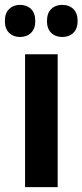

<svg xmlns="http://www.w3.org/2000/svg" viewBox="-37 -769 339 789"><path d="M200 0H66V-546H200ZM-17 -682Q-17 -715 0.5 -732Q18 -749 45 -749Q73 -749 90.5 -732Q108 -715 108 -682Q108 -651 90.5 -634Q73 -617 45 -617Q18 -617 0.5 -634Q-17 -651 -17 -682ZM156 -682Q156 -715 173.5 -732Q191 -749 219 -749Q247 -749 264.5 -732Q282 -715 282 -682Q282 -651 264.5 -634Q247 -617 219 -617Q191 -617 173.5 -634Q156 -651 156 -682Z"/></svg>

Font: Noto Sans Kannada Condensed
Style: Bold
Weight: 700
Width: 3
Designer: Jelle Bosma - Monotype Design Team
Foundry: Monotype Imaging Inc.
Version: Version 2.005; ttfautohint (v1.8.4.7-5d5b)